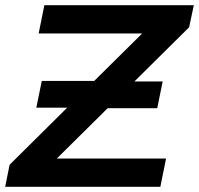

<svg xmlns="http://www.w3.org/2000/svg" viewBox="-29 -720 767 740"><path d="M700 -615 489 -406H598L577 -303H386L190 -109H611L589 0H-9L8 -85L230 -305H111L132 -408H334L519 -591H120L142 -700H718Z"/></svg>

Font: Montserrat Alternates SemiBold
Style: Italic
Weight: 600
Italic angle: -11.3°
Designer: Julieta Ulanovsky
Foundry: Julieta Ulanovsky
Version: Version 7.200